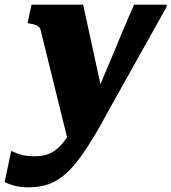

<svg xmlns="http://www.w3.org/2000/svg" viewBox="-73 -561 734 822"><path d="M226 75 297 -7 373 -127 283 -541H62L45 -462L55 -460Q70 -458 79.5 -454Q89 -450 94 -445Q99 -440 101 -432ZM316 -104 249 -37Q232 0 213.5 27.5Q195 55 175 73Q155 91 131 99.5Q107 108 77 108Q35 108 9.5 99Q-16 90 -25 85L-53 218Q-42 225 -15.5 233Q11 241 51 241Q98 241 136.5 227Q175 213 209 182.5Q243 152 278 102.5Q313 53 353 -17Q378 -63 405.5 -112Q433 -161 462 -213Q491 -265 521 -318.5Q551 -372 581 -425.5Q611 -479 640 -531L641 -541H501Q477 -487 454 -432Q431 -377 408.5 -322.5Q386 -268 362.5 -213.5Q339 -159 316 -104Z"/></svg>

Font: Roboto Serif ExtraBold
Style: Italic
Weight: 800
Italic angle: -10°
Version: Version 1.007